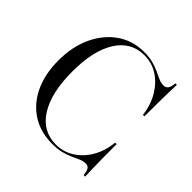

<svg xmlns="http://www.w3.org/2000/svg" viewBox="-156 -723 876 876"><g transform="rotate(45 282.5 -285.0)"><path d="M294.4 11.3Q219.4 11.3 163.3 -24.6Q107.3 -60.5 76.6 -125.8Q46 -191.1 46 -278.2Q46 -367.7 78.2 -436.3Q110.5 -504.8 166.5 -543.5Q222.6 -582.3 296.8 -582.3Q329.8 -582.3 354.8 -575.4Q379.8 -568.5 398.8 -559.3Q417.7 -550 433.9 -543.1Q450 -536.3 466.1 -536.3Q480.6 -536.3 487.9 -546.8Q495.2 -557.3 497.6 -581.5H507.3Q506.5 -561.3 505.6 -535.5Q504.8 -509.7 504.4 -471.4Q504 -433.1 504 -375H494.4Q487.1 -434.7 460.1 -479Q433.1 -523.4 394 -548Q354.8 -572.6 307.3 -572.6Q221.8 -572.6 174.2 -497.6Q126.6 -422.6 126.6 -287.1Q126.6 -150.8 174.6 -74.6Q222.6 1.6 308.9 1.6Q357.3 1.6 397.2 -23.8Q437.1 -49.2 462.9 -93.5Q488.7 -137.9 494.4 -196H504Q504 -139.5 504.4 -100.8Q504.8 -62.1 505.6 -35.9Q506.5 -9.7 507.3 10.5H497.6Q495.2 -13.7 488.3 -23.8Q481.5 -33.9 467.7 -33.9Q450.8 -33.9 435.1 -27Q419.4 -20.2 400.4 -11.3Q381.5 -2.4 355.6 4.4Q329.8 11.3 294.4 11.3Z"/></g></svg>

Font: Playfair 144pt SemiCondensed Light
Style: Regular
Weight: 300
Width: 4
Designer: Claus Eggers Sørensen
Foundry: Claus Eggers Sørensen
Version: Version 2.203